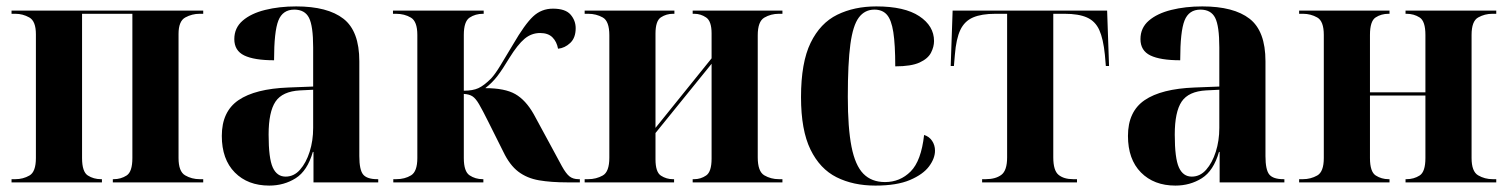

<svg xmlns="http://www.w3.org/2000/svg" viewBox="-20 -569 4704 599"><path d="M16 0V-10H28Q52 -10 72 -21.5Q92 -33 92 -76V-462Q92 -503 71.5 -514.5Q51 -526 28 -526H16V-536H614V-526H603Q579 -526 558 -514.5Q537 -503 537 -463V-76Q537 -34 557.5 -22Q578 -10 603 -10H614V0H332V-10H335Q357 -10 375 -21.5Q393 -33 393 -76V-526H236V-76Q236 -33 254 -21.5Q272 -10 295 -10H298V0Z M820 10Q753 10 712.5 -31Q672 -72 672 -145Q672 -221 724 -256.5Q776 -292 880 -296L957 -299V-421Q957 -488 944 -513.5Q931 -539 898 -539Q862 -539 848.5 -505Q835 -471 835 -381Q773 -381 742 -396Q711 -411 711 -447Q711 -482 737 -504.5Q763 -527 807 -538Q851 -549 904 -549Q1002 -549 1051.5 -510.5Q1101 -472 1101 -378V-82Q1101 -39 1113 -24.5Q1125 -10 1157 -10H1160V0H958V-95H956Q939 -36 902.5 -13Q866 10 820 10ZM871 -18Q897 -18 916 -39.5Q935 -61 946 -95.5Q957 -130 957 -170V-289L916 -287Q861 -284 839.5 -252Q818 -220 818 -149Q818 -75 831 -46.5Q844 -18 871 -18Z M1207 0V-10H1216Q1243 -10 1262.5 -22Q1282 -34 1282 -76V-460Q1282 -502 1262 -514Q1242 -526 1215 -526H1206V-536H1489V-526H1487Q1463 -526 1445 -514Q1427 -502 1427 -460V-286Q1455 -286 1472.5 -294Q1490 -302 1512 -324Q1525 -338 1541 -364.5Q1557 -391 1581 -431Q1617 -493 1643 -517.5Q1669 -542 1705 -542Q1744 -542 1760 -523.5Q1776 -505 1776 -481Q1776 -451 1759 -435Q1742 -419 1721 -417Q1717 -439 1703.5 -452.5Q1690 -466 1665 -466Q1638 -466 1616.5 -448Q1595 -430 1569 -388Q1548 -353 1532 -332Q1516 -311 1494 -294Q1555 -294 1587.5 -275.5Q1620 -257 1645 -213L1696 -119Q1720 -74 1733 -50.5Q1746 -27 1757 -18.5Q1768 -10 1785 -10H1789V0H1751Q1699 0 1661.5 -6.5Q1624 -13 1597 -33.5Q1570 -54 1550 -96L1503 -190Q1485 -226 1474.5 -244Q1464 -262 1454 -268.5Q1444 -275 1427 -276V-76Q1427 -34 1445 -22Q1463 -10 1486 -10H1488V0Z M1804 0V-10H1815Q1840 -10 1860.5 -21.5Q1881 -33 1881 -77V-459Q1881 -503 1860.5 -514.5Q1840 -526 1815 -526H1804V-536H2084V-526H2080Q2059 -526 2042 -515Q2025 -504 2025 -464V-170L2200 -387V-465Q2200 -503 2183 -514.5Q2166 -526 2146 -526H2141V-536H2421V-526H2410Q2385 -526 2364.5 -514Q2344 -502 2344 -459V-78Q2344 -34 2364.5 -22Q2385 -10 2410 -10H2421V0H2141V-10H2146Q2166 -10 2183 -21.5Q2200 -33 2200 -74V-370L2025 -154V-72Q2025 -32 2042 -21Q2059 -10 2079 -10H2083V0Z M2711 10Q2642 10 2590 -16Q2538 -42 2508.5 -102.5Q2479 -163 2479 -266Q2479 -374 2509 -435.5Q2539 -497 2592 -523Q2645 -549 2714 -549Q2802 -549 2848 -518.5Q2894 -488 2894 -441Q2894 -423 2884.5 -404.5Q2875 -386 2849 -374Q2823 -362 2773 -362Q2773 -430 2767 -468.5Q2761 -507 2747 -523Q2733 -539 2708 -539Q2678 -539 2659.5 -514.5Q2641 -490 2633 -431Q2625 -372 2625 -267Q2625 -170 2636.5 -111.5Q2648 -53 2673.5 -27Q2699 -1 2741 -1Q2788 -1 2821 -34Q2854 -67 2863 -148Q2879 -143 2888 -129.5Q2897 -116 2897 -99Q2897 -75 2878.5 -50Q2860 -25 2819 -7.5Q2778 10 2711 10Z M3044 0V-10H3055Q3086 -10 3104 -23.5Q3122 -37 3122 -78V-526H3086Q3042 -526 3015.5 -514.5Q2989 -503 2976 -475.5Q2963 -448 2959 -398L2956 -363H2946L2952 -536H3434L3440 -363H3430L3427 -398Q3422 -448 3409.5 -475.5Q3397 -503 3371 -514.5Q3345 -526 3301 -526H3266V-78Q3266 -37 3282.5 -23.5Q3299 -10 3328 -10H3340V0Z M3647 10Q3580 10 3539.5 -31Q3499 -72 3499 -145Q3499 -221 3551 -256.5Q3603 -292 3707 -296L3784 -299V-421Q3784 -488 3771 -513.5Q3758 -539 3725 -539Q3689 -539 3675.5 -505Q3662 -471 3662 -381Q3600 -381 3569 -396Q3538 -411 3538 -447Q3538 -482 3564 -504.5Q3590 -527 3634 -538Q3678 -549 3731 -549Q3829 -549 3878.5 -510.5Q3928 -472 3928 -378V-82Q3928 -39 3940 -24.5Q3952 -10 3984 -10H3987V0H3785V-95H3783Q3766 -36 3729.5 -13Q3693 10 3647 10ZM3698 -18Q3724 -18 3743 -39.5Q3762 -61 3773 -95.5Q3784 -130 3784 -170V-289L3743 -287Q3688 -284 3666.5 -252Q3645 -220 3645 -149Q3645 -75 3658 -46.5Q3671 -18 3698 -18Z M4033 0V-10H4045Q4069 -10 4089.5 -21.5Q4110 -33 4110 -76V-460Q4110 -503 4089.5 -514.5Q4069 -526 4045 -526H4033V-536H4315V-526H4312Q4289 -526 4271.5 -514.5Q4254 -503 4254 -460V-281H4427V-460Q4427 -503 4409 -514.5Q4391 -526 4368 -526H4365V-536H4648V-526H4636Q4612 -526 4591.5 -514.5Q4571 -503 4571 -460V-76Q4571 -34 4591.5 -22Q4612 -10 4637 -10H4648V0H4365V-10H4368Q4391 -10 4409 -21.5Q4427 -33 4427 -76V-271H4254V-76Q4254 -33 4272 -21.5Q4290 -10 4312 -10H4315V0Z"/></svg>

Font: Noto Serif Display SemiCondensed
Style: Bold
Weight: 700
Width: 4
Designer: Monotype Design Team
Foundry: Monotype Imaging Inc.
Version: Version 2.009